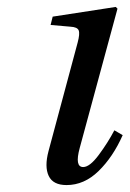

<svg xmlns="http://www.w3.org/2000/svg" viewBox="-20 -522 374 554"><path d="M120 -86 204 -399Q211 -425 207 -434.5Q203 -444 183 -445L126 -450L132 -474L314 -502L319 -497L210 -95Q195 -40 220 -40Q239 -40 265 -75Q291 -110 310 -146L334 -132Q306 -69 264.5 -28.5Q223 12 172 12Q133 12 120.5 -14.5Q108 -41 120 -86Z"/></svg>

Font: Lingua Franca
Style: Italic
Weight: 400
Italic angle: -13°
Version: Version 1.19